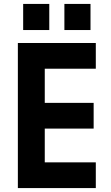

<svg xmlns="http://www.w3.org/2000/svg" viewBox="-20 -958 564 978"><path d="M71 0V-739H468V-608H208V-434H457V-303H208V-131H468V0ZM98 -805V-938H231V-805ZM308 -805V-938H441V-805Z"/></svg>

Font: Involve
Style: Bold
Weight: 700
Designer: Stefan Peev
Foundry: Context Ltd.
Version: Version 1.001